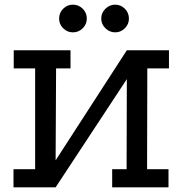

<svg xmlns="http://www.w3.org/2000/svg" viewBox="-20 -805 784 825"><path d="M39 -589H283V-511H221L219 -116L525 -589H706V-511H613L612 -78H704V0H462V-78H524L525 -465L219 0H38V-78H131V-511H39ZM475 -785Q499 -785 516.5 -767.5Q534 -750 534 -725Q534 -701 516.5 -683.5Q499 -666 475 -666Q451 -666 433 -683.5Q415 -701 415 -725Q415 -750 433 -767.5Q451 -785 475 -785ZM293 -785Q318 -785 335.5 -767.5Q353 -750 353 -725Q353 -701 335.5 -683.5Q318 -666 293 -666Q269 -666 251.5 -683.5Q234 -701 234 -725Q234 -750 251.5 -767.5Q269 -785 293 -785Z"/></svg>

Font: Podkova Medium
Style: Regular
Weight: 500
Designer: Ilya Yudin
Foundry: Cyreal (www.cyreal.org)
Version: Version 2.103